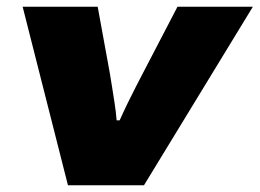

<svg xmlns="http://www.w3.org/2000/svg" viewBox="-20 -548 768 568"><path d="M181 0 47 -528H269L305 -331Q308 -314 311.5 -291Q315 -268 319 -243Q323 -218 325 -192H334Q346 -219 358 -243.5Q370 -268 381.5 -290.5Q393 -313 403 -332L505 -528H728L406 0Z"/></svg>

Font: Archivo SemiExpanded Black
Style: Italic
Weight: 900
Width: 6
Italic angle: -10°
Designer: Hector Gatti
Foundry: Omnibus-Type
Version: Version 2.001